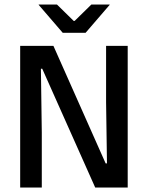

<svg xmlns="http://www.w3.org/2000/svg" viewBox="-20 -846 667 866"><path d="M221 -639 456.5 -109H462.5L458.5 -385V-639H556V0H409.5L170.5 -536H164.5L168.5 -248.5V0H71V-639ZM263 -698 154.5 -824V-825.5H237L312.5 -751.5H316.5L392 -825.5H474.5V-824L366 -698Z"/></svg>

Font: Anek Latin Medium Medium
Style: Regular
Weight: 500
Version: Version 1.003